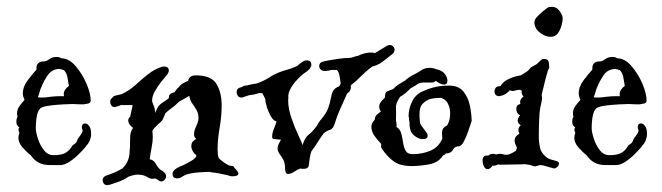

<svg xmlns="http://www.w3.org/2000/svg" viewBox="-20 -486 1942 563"><path d="M125 -2Q89 -2 70 -31Q57 -41 45.5 -54.5Q34 -68 34 -82Q34 -89 37 -96Q32 -107 36 -111L37 -112Q34 -114 31 -118Q28 -122 28 -129Q28 -139 32 -144L31 -145Q30 -148 30 -154Q30 -165 37.5 -175.5Q45 -186 52 -193Q47 -203 47 -212Q47 -232 61.5 -251Q76 -270 87 -282Q85 -306 109 -306Q116 -306 124.5 -312.5Q133 -319 146 -319Q151 -319 154 -318Q157 -317 160 -315Q182 -315 201.5 -292.5Q221 -270 233.5 -241Q246 -212 246 -190Q245 -184 239 -182.5Q233 -181 225 -180H217Q210 -180 203.5 -180.5Q197 -181 194 -181Q184 -181 166 -180Q148 -179 130 -177Q112 -175 103 -171Q93 -167 89 -150Q85 -133 85 -110Q85 -99 91 -80Q97 -61 108.5 -46Q120 -31 137 -31Q159 -31 170.5 -37Q182 -43 189 -54Q191 -59 198 -63.5Q205 -68 206 -74Q208 -80 214 -87Q220 -94 222 -101Q223 -103 221.5 -106.5Q220 -110 220 -114Q220 -117 222 -120.5Q224 -124 230 -124Q236 -124 241.5 -116.5Q247 -109 247 -95Q247 -92 247 -89Q247 -86 246 -83Q243 -71 240 -68Q239 -65 236 -62Q233 -59 230 -54Q223 -46 210.5 -33.5Q198 -21 183.5 -11.5Q169 -2 157 -2ZM91 -201Q94 -200 97 -200Q100 -200 103 -200Q109 -200 114.5 -200.5Q120 -201 126 -202Q134 -203 141.5 -203.5Q149 -204 154 -204H168Q167 -206 167 -210Q167 -223 182 -234Q180 -245 178 -258Q176 -271 168 -280L159 -283Q156 -283 154 -284Q132 -283 120 -265.5Q108 -248 101 -230Q98 -224 96.5 -217.5Q95 -211 91 -201Z M295 57Q288 57 284.5 52.5Q281 48 281 43Q281 33 291 29L308 23Q316 20 324 16Q332 12 339 8Q357 -10 359.5 -33.5Q362 -57 361.5 -78Q361 -99 370 -111Q356 -122 356 -132Q356 -140 362 -144Q363 -152 365.5 -161.5Q368 -171 369 -178H335Q331 -177 328 -175.5Q325 -174 321 -173Q320 -173 319 -172.5Q318 -172 316 -172Q310 -172 306.5 -177Q303 -182 303 -187Q303 -195 309 -199Q313 -205 320 -206Q325 -207 329 -208Q333 -209 337 -210Q360 -221 377.5 -237Q395 -253 413 -267.5Q431 -282 454 -290Q457 -291 461 -291Q475 -291 475 -279Q475 -274 470 -267Q464 -260 453.5 -247Q443 -234 434.5 -219Q426 -204 426 -191Q426 -189 426.5 -187Q427 -185 428 -183Q435 -167 435 -155Q441 -170 446 -176Q451 -182 458 -186Q465 -190 475 -198V-200Q475 -211 487 -214L491 -215Q499 -226 507.5 -234.5Q516 -243 532 -249V-251Q536 -265 554 -265Q600 -265 615 -239.5Q630 -214 630 -177Q630 -146 624 -111Q618 -76 618 -48Q618 -34 621 -23Q622 -21 631.5 -13.5Q641 -6 651 -1L656 0L662 1L665 2Q665 4 672 11Q679 18 679 23Q679 31 661 31Q657 31 653 29.5Q649 28 644 27Q634 25 625 23Q616 21 606 20L598 19Q597 19 596 18.5Q595 18 595 18Q583 18 562.5 19.5Q542 21 526 26Q521 28 517 30.5Q513 33 509 35Q506 37 500 37Q486 37 486 24Q486 17 493 11Q502 4 516 -1Q529 -7 542 -15Q555 -23 556 -29Q555 -31 553.5 -33Q552 -35 550 -36Q541 -47 541 -57Q541 -67 546.5 -72Q552 -77 555 -79Q549 -84 549 -92Q549 -103 555.5 -116.5Q562 -130 562 -139Q562 -154 556 -164Q550 -174 543.5 -183Q537 -192 535 -205Q528 -201 520.5 -196.5Q513 -192 505 -188Q500 -183 494.5 -178Q489 -173 482 -168Q478 -165 474 -162Q470 -159 465 -154Q460 -141 457.5 -136Q455 -131 442 -120Q431 -110 427 -103V-100Q427 -97 427.5 -93.5Q428 -90 428 -87Q428 -70 424.5 -53Q421 -36 419 -19Q431 -17 437 -5.5Q443 6 451 12Q457 15 462 20Q467 24 467 31Q467 37 462.5 41.5Q458 46 453 46Q448 46 444 42Q438 38 434 37Q424 41 412.5 33.5Q401 26 384 26Q377 26 369.5 28Q362 30 355 33Q350 37 343 40.5Q336 44 328 47L319 50Q315 51 310 53Q305 55 300 56Q299 56 298 56.5Q297 57 295 57Z M816 9Q816 -8 810.5 -18Q805 -28 799.5 -35Q794 -42 794 -51Q794 -59 800 -69L802 -73L804 -76Q803 -77 797 -77Q791 -77 789 -78H784Q778 -78 778 -86Q778 -96 784 -110.5Q790 -125 791 -130Q783 -131 775.5 -143Q768 -155 763 -170.5Q758 -186 758 -195Q756 -200 753.5 -204.5Q751 -209 749 -213H739Q725 -208 711 -207L693 -201Q691 -200 688 -200Q681 -200 677.5 -205Q674 -210 674 -216Q674 -226 683 -229L690 -231Q693 -235 701 -235Q703 -236 706 -236Q713 -238 719 -239Q725 -240 732 -241Q753 -248 770.5 -259.5Q788 -271 810 -278Q821 -281 831.5 -284.5Q842 -288 852 -293Q856 -297 860.5 -300Q865 -303 869 -306Q874 -309 879 -309Q893 -309 893 -296Q893 -291 888 -284Q884 -280 879 -276Q874 -272 869 -269Q853 -256 839.5 -238Q826 -220 825 -203L826 -202Q825 -199 825 -191Q825 -167 835 -138.5Q845 -110 855.5 -88Q866 -66 867 -60Q874 -83 885 -91Q896 -99 909 -117Q910 -119 915 -127Q920 -135 921 -135Q937 -154 942.5 -169.5Q948 -185 950 -197.5Q952 -210 956.5 -219Q961 -228 975 -233L979 -241Q978 -251 975 -266Q972 -281 965 -281H952Q948 -280 943.5 -279Q939 -278 934 -278H931Q924 -278 920 -282.5Q916 -287 916 -292Q916 -303 929 -306Q934 -307 939 -308Q944 -309 950 -310Q963 -312 976 -314Q989 -316 1002 -316Q1009 -316 1015.5 -318.5Q1022 -321 1029 -322Q1039 -327 1049 -329.5Q1059 -332 1067 -332Q1076 -332 1079 -330L1115 -352Q1117 -353 1119 -353.5Q1121 -354 1123 -354Q1129 -354 1133 -349.5Q1137 -345 1137 -340Q1137 -333 1130 -327Q1117 -317 1103 -306Q1089 -295 1072 -291Q1062 -284 1052.5 -275.5Q1043 -267 1035 -259Q1031 -255 1024.5 -249Q1018 -243 1011 -238L1008 -234L1009 -231Q1009 -218 998 -212Q988 -190 978 -167.5Q968 -145 962 -125Q957 -108 948 -105.5Q939 -103 929 -95Q919 -81 910.5 -67.5Q902 -54 893 -42Q890 -33 888.5 -23.5Q887 -14 886 -5Q886 9 871 9Q869 9 866 9Q863 9 861 8Q854 10 843.5 17Q833 24 825 24Q816 24 816 9Z M1187 1Q1153 1 1133.5 -13.5Q1114 -28 1100 -50Q1096 -55 1098 -64Q1088 -74 1078.5 -87Q1069 -100 1069 -115Q1069 -121 1072 -126Q1075 -131 1079 -135V-136Q1079 -144 1085 -149.5Q1091 -155 1097 -159Q1092 -165 1092 -173Q1092 -180 1096 -186Q1100 -192 1106 -197L1109 -201Q1108 -215 1116 -218.5Q1124 -222 1133 -225Q1140 -233 1149 -238.5Q1158 -244 1168 -250Q1181 -262 1197 -269Q1208 -275 1217 -281Q1226 -287 1241 -287Q1246 -287 1250.5 -286Q1255 -285 1259 -283Q1276 -280 1284 -269.5Q1292 -259 1292 -250Q1292 -238 1282 -238Q1272 -238 1258 -249Q1253 -244 1246 -244H1222Q1218 -244 1213.5 -243Q1209 -242 1205 -240Q1200 -236 1194.5 -233Q1189 -230 1184 -227Q1177 -220 1169.5 -213.5Q1162 -207 1153 -202Q1140 -182 1141 -170.5Q1142 -159 1141 -134Q1141 -133 1142.5 -124.5Q1144 -116 1142 -114Q1153 -108 1156.5 -95Q1160 -82 1162 -68Q1164 -54 1169.5 -44Q1175 -34 1190 -34Q1219 -34 1243 -44.5Q1267 -55 1277 -80Q1277 -84 1276.5 -87.5Q1276 -91 1276 -95Q1276 -101 1278 -106.5Q1280 -112 1287 -116L1291 -118Q1300 -133 1300 -153Q1300 -169 1293.5 -182Q1287 -195 1273 -199Q1252 -199 1239 -195Q1235 -193 1230.5 -190.5Q1226 -188 1223 -185Q1215 -179 1212.5 -170Q1210 -161 1210 -151Q1210 -144 1210.5 -137Q1211 -130 1212 -125Q1214 -119 1218.5 -113.5Q1223 -108 1228 -101Q1234 -94 1234 -88Q1234 -78 1219 -78Q1207 -78 1193.5 -89.5Q1180 -101 1181 -126Q1180 -130 1179.5 -134Q1179 -138 1179 -143H1178Q1178 -169 1189.5 -190.5Q1201 -212 1224 -220Q1256 -235 1297 -235Q1325 -235 1339 -217.5Q1353 -200 1358 -175.5Q1363 -151 1363 -130Q1363 -132 1360 -122Q1357 -112 1351.5 -97Q1346 -82 1339.5 -70Q1333 -58 1326 -57Q1316 -57 1310 -50Q1304 -36 1287 -36L1285 -33Q1284 -32 1282.5 -31.5Q1281 -31 1279 -30L1276 -26Q1263 -8 1235.5 -3.5Q1208 1 1187 1Z M1594 -378Q1579 -378 1563 -390.5Q1547 -403 1547 -421Q1547 -429 1556 -438Q1565 -447 1571 -452L1585 -463Q1587 -465 1591.5 -465.5Q1596 -466 1599 -466Q1612 -466 1621 -453.5Q1630 -441 1630 -432Q1630 -424 1626.5 -411Q1623 -398 1615.5 -388Q1608 -378 1594 -378ZM1604 8Q1604 8 1598 6Q1596 6 1593 5Q1590 4 1587 3Q1580 1 1574 -0.5Q1568 -2 1566 -2Q1562 -2 1556 0Q1550 2 1548 2Q1547 2 1544.5 1Q1542 0 1541 0Q1538 -1 1535 -2Q1532 -3 1528 -3Q1523 -5 1516 -4.5Q1509 -4 1506 -4L1445 -3Q1442 -3 1441 -4Q1433 0 1427 0H1424Q1417 10 1410 10Q1403 10 1399 2Q1395 -6 1395 -16Q1395 -30 1409 -30H1412Q1418 -35 1426 -35Q1429 -35 1435 -33Q1441 -35 1445 -35Q1451 -35 1455.5 -33.5Q1460 -32 1466 -32Q1471 -32 1479 -36Q1487 -40 1493 -44L1496 -53Q1489 -65 1489 -74Q1489 -86 1503 -94Q1500 -100 1500 -105Q1500 -112 1507 -119Q1498 -124 1498 -132Q1498 -137 1502 -144Q1504 -146 1505 -148Q1494 -153 1494 -167Q1494 -179 1506 -181Q1506 -183 1505.5 -184Q1505 -185 1505 -186Q1505 -192 1508 -196Q1511 -200 1515 -203Q1508 -211 1510 -220Q1506 -224 1497 -222Q1496 -222 1495 -221.5Q1494 -221 1492 -221Q1486 -219 1484 -219L1474 -221Q1472 -219 1472 -218Q1461 -208 1452.5 -206Q1444 -204 1444 -204Q1430 -204 1430 -219Q1430 -224 1433.5 -228.5Q1437 -233 1444 -233H1447Q1455 -247 1473 -255Q1491 -263 1507 -265Q1512 -268 1517 -271Q1522 -274 1526 -277Q1528 -278 1529.5 -280Q1531 -282 1532 -283L1534 -285Q1535 -286 1535 -286.5Q1535 -287 1535 -287L1543 -292L1552 -297Q1553 -297 1557 -301Q1560 -304 1565.5 -309Q1571 -314 1575 -313Q1585 -313 1587.5 -308Q1590 -303 1590 -295Q1591 -288 1590 -286Q1589 -285 1587.5 -281.5Q1586 -278 1584 -270Q1580 -257 1576.5 -241.5Q1573 -226 1569 -211Q1568 -207 1569 -202.5Q1570 -198 1569 -193Q1567 -183 1565 -173.5Q1563 -164 1562 -154Q1561 -142 1560.5 -124.5Q1560 -107 1560 -93.5Q1560 -80 1560 -77Q1560 -74 1561.5 -64Q1563 -54 1565 -47Q1571 -33 1586 -22Q1588 -21 1591 -20Q1594 -19 1596 -18L1608 -15Q1612 -14 1615.5 -12Q1619 -10 1619 -7V-6Q1619 -1 1614 3.5Q1609 8 1604 8Z M1755 -2Q1719 -2 1700 -31Q1687 -41 1675.5 -54.5Q1664 -68 1664 -82Q1664 -89 1667 -96Q1662 -107 1666 -111L1667 -112Q1664 -114 1661 -118Q1658 -122 1658 -129Q1658 -139 1662 -144L1661 -145Q1660 -148 1660 -154Q1660 -165 1667.5 -175.5Q1675 -186 1682 -193Q1677 -203 1677 -212Q1677 -232 1691.5 -251Q1706 -270 1717 -282Q1715 -306 1739 -306Q1746 -306 1754.5 -312.5Q1763 -319 1776 -319Q1781 -319 1784 -318Q1787 -317 1790 -315Q1812 -315 1831.5 -292.5Q1851 -270 1863.5 -241Q1876 -212 1876 -190Q1875 -184 1869 -182.5Q1863 -181 1855 -180H1847Q1840 -180 1833.5 -180.5Q1827 -181 1824 -181Q1814 -181 1796 -180Q1778 -179 1760 -177Q1742 -175 1733 -171Q1723 -167 1719 -150Q1715 -133 1715 -110Q1715 -99 1721 -80Q1727 -61 1738.5 -46Q1750 -31 1767 -31Q1789 -31 1800.5 -37Q1812 -43 1819 -54Q1821 -59 1828 -63.5Q1835 -68 1836 -74Q1838 -80 1844 -87Q1850 -94 1852 -101Q1853 -103 1851.5 -106.5Q1850 -110 1850 -114Q1850 -117 1852 -120.5Q1854 -124 1860 -124Q1866 -124 1871.5 -116.5Q1877 -109 1877 -95Q1877 -92 1877 -89Q1877 -86 1876 -83Q1873 -71 1870 -68Q1869 -65 1866 -62Q1863 -59 1860 -54Q1853 -46 1840.5 -33.5Q1828 -21 1813.5 -11.5Q1799 -2 1787 -2ZM1721 -201Q1724 -200 1727 -200Q1730 -200 1733 -200Q1739 -200 1744.5 -200.5Q1750 -201 1756 -202Q1764 -203 1771.5 -203.5Q1779 -204 1784 -204H1798Q1797 -206 1797 -210Q1797 -223 1812 -234Q1810 -245 1808 -258Q1806 -271 1798 -280L1789 -283Q1786 -283 1784 -284Q1762 -283 1750 -265.5Q1738 -248 1731 -230Q1728 -224 1726.5 -217.5Q1725 -211 1721 -201Z"/></svg>

Font: Are You Serious
Style: Regular
Weight: 400
Designer: Robert E. Leuschke
Foundry: Robert E. Leuschke
Version: Version 1.100